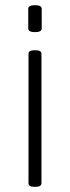

<svg xmlns="http://www.w3.org/2000/svg" viewBox="-20 -719 270 741"><path d="M112 2Q90 2 90 -12V-511Q90 -525 112 -525H118Q140 -525 140 -511V-12Q140 2 118 2ZM115 -595Q89 -595 89 -609V-685Q89 -699 115 -699Q141 -699 141 -685V-609Q141 -595 115 -595Z"/></svg>

Font: Asap Condensed ExtraLight
Style: Regular
Weight: 200
Width: 3
Designer: Pablo Cosgaya
Foundry: Omnibus-Type
Version: Version 3.001; ttfautohint (v1.8.4.7-5d5b)